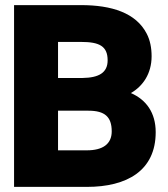

<svg xmlns="http://www.w3.org/2000/svg" viewBox="-20 -731 656 751"><path d="M35 0H320C476 0 589 -63 589 -214C589 -290 552 -341 492 -367C539 -394 573 -443 573 -511C573 -544 567 -574 554 -599C512 -681 416 -711 297 -711H35ZM207 -143V-298H326C390 -298 417 -274 417 -217C417 -167 381 -143 320 -143ZM207 -426V-567H297C368 -567 401 -551 401 -495C401 -446 366 -427 303 -426Z"/></svg>

Font: Asimov Pro
Style: Ult
Weight: 900
Designer: Google
Version: Version 2.000980; 2014